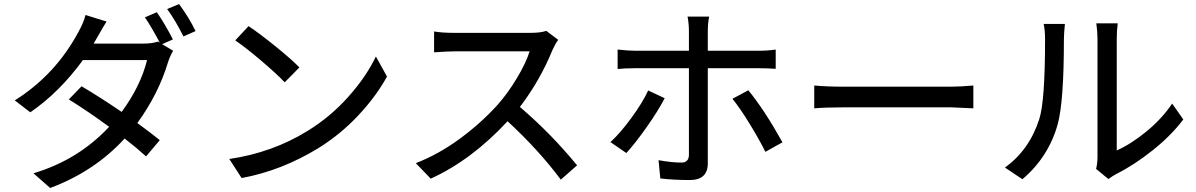

<svg xmlns="http://www.w3.org/2000/svg" viewBox="-20 -852 5880 944"><path d="M751 -792Q791 -734.4 830.1 -658.2L777.3 -634.8L831.1 -602.5Q814.5 -573.2 805.7 -544.9Q758.8 -389.6 655.3 -247.1Q727.5 -194.3 765.6 -163.1L698.2 -83Q653.3 -124 592.8 -170.9Q444.3 -8.8 226.6 72.3L144.5 0Q364.3 -65.4 516.6 -228.5Q414.1 -303.7 318.4 -363.3L380.9 -427.7Q464.8 -378.9 578.1 -301.8Q670.9 -427.7 703.1 -556.6H387.7Q271.5 -397.5 128.9 -299.8L52.7 -358.4Q252.9 -484.4 365.2 -694.3Q391.6 -741.2 400.4 -778.3L503.9 -746.1Q497.1 -736.3 455.1 -663.1Q450.2 -655.3 440.4 -637.7H686.5Q727.5 -637.7 756.8 -647.5L765.6 -642.6Q718.8 -729.5 692.4 -766.6ZM801.8 -807.6 860.4 -832Q910.2 -764.6 941.4 -699.2L881.8 -672.9Q843.8 -750 801.8 -807.6Z M1202.1 -723.6Q1254.9 -688.5 1333.5 -625Q1412.1 -561.5 1452.1 -520.5L1379.9 -447.3Q1339.8 -489.3 1264.2 -553.7Q1188.5 -618.2 1136.7 -653.3ZM1107.4 -70.3Q1320.3 -101.6 1493.2 -209Q1604.5 -277.3 1692.9 -376.5Q1781.2 -475.6 1828.1 -574.2L1882.8 -475.6Q1829.1 -377.9 1741.7 -284.7Q1654.3 -191.4 1545.9 -124Q1364.3 -12.7 1168 23.4Z M2724.6 -656.2Q2711.9 -639.6 2697.3 -608.4Q2634.8 -455.1 2536.1 -326.2Q2687.5 -197.3 2817.4 -39.1L2737.3 31.2Q2628.9 -114.3 2475.6 -255.9Q2297.9 -64.5 2097.7 26.4L2024.4 -49.8Q2135.7 -92.8 2240.7 -169.9Q2345.7 -247.1 2426.8 -336.9Q2477.5 -394.5 2522 -468.8Q2566.4 -543 2584 -599.6H2217.8Q2182.6 -599.6 2114.3 -594.7V-697.3Q2153.3 -690.4 2217.8 -690.4H2585Q2638.7 -690.4 2666 -700.2Z M3466.8 -770.5Q3460 -738.3 3460 -696.3V-602.5H3709Q3755.9 -602.5 3793.9 -608.4V-513.7Q3752.9 -516.6 3710 -516.6H3460V-510.7V-48.8Q3460 33.2 3371.1 33.2Q3293.9 33.2 3226.6 25.4L3217.8 -64.5Q3282.2 -52.7 3330.1 -52.7Q3366.2 -52.7 3367.2 -89.8V-510.7V-516.6H3102.5Q3051.8 -516.6 3016.6 -512.7V-608.4Q3071.3 -602.5 3102.5 -602.5H3367.2V-697.3Q3367.2 -736.3 3360.4 -770.5ZM2981.4 -153.3Q3030.3 -198.2 3084.5 -272.5Q3138.7 -346.7 3167 -407.2L3248 -369.1Q3216.8 -308.6 3160.2 -228Q3103.5 -147.5 3059.6 -99.6ZM3581.1 -366.2 3659.2 -408.2Q3737.3 -313.5 3827.1 -152.3L3743.2 -105.5Q3711.9 -168 3664.6 -245.1Q3617.2 -322.3 3581.1 -366.2Z M3983.4 -431.6Q4045.9 -425.8 4126 -425.8H4658.2Q4698.2 -425.8 4765.6 -431.6V-319.3Q4663.1 -324.2 4658.2 -324.2H4126Q4037.1 -324.2 3983.4 -319.3Z M5369.1 -21.5Q5376 -48.8 5376 -81.1V-661.1Q5376 -696.3 5370.1 -737.3H5475.6Q5470.7 -703.1 5470.7 -661.1V-112.3Q5541 -143.6 5616.7 -205.6Q5692.4 -267.6 5743.2 -342.8L5797.9 -264.6Q5738.3 -185.5 5647 -112.8Q5555.7 -40 5465.8 4.9Q5451.2 12.7 5429.7 28.3ZM4920.9 -28.3Q5041 -114.3 5089.8 -266.6Q5118.2 -354.5 5118.2 -658.2Q5118.2 -704.1 5111.3 -734.4H5215.8Q5210.9 -685.5 5210.9 -659.2Q5210.9 -354.5 5180.7 -242.2Q5135.7 -80.1 5006.8 29.3Z"/></svg>

Font: Min Sans Medium
Style: Regular
Weight: 500
Designer: Jinseong-Kim, NotoSansCJK, Nunito
Foundry: Jinseong-Kim
Version: Version 1.400;Glyphs 3.1.2 (3151)